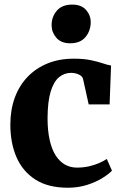

<svg xmlns="http://www.w3.org/2000/svg" viewBox="-20 -824 544 854"><path d="M282 11Q193.5 11 137 -25.5Q80.5 -62 53.2 -125.2Q26 -188.5 26 -269.5Q26 -335.5 45.8 -389.5Q65.5 -443.5 102.8 -482.2Q140 -521 191.8 -542Q243.5 -563 308 -563Q352 -563 383.2 -556.5Q414.5 -550 436.5 -542.5Q458.5 -535 474 -532.5L467.5 -359.5H374.5L349.5 -472Q347.5 -481.5 338.8 -487.8Q330 -494 318.8 -497Q307.5 -500 297 -500Q266 -500 242.5 -480.5Q219 -461 205.5 -417Q192 -373 191.5 -299Q191.5 -243.5 200.8 -202Q210 -160.5 227.2 -133.2Q244.5 -106 268.5 -92.2Q292.5 -78.5 322 -78.5Q350.5 -78.5 375 -84Q399.5 -89.5 419.8 -98.2Q440 -107 455 -117L478 -65Q465.5 -51 437 -33Q408.5 -15 368.8 -2Q329 11 282 11ZM291.5 -631.5Q251.5 -631.5 230.5 -656.2Q209.5 -681 209.5 -711.5Q209.5 -749.5 232.8 -776.5Q256 -803.5 301 -803.5H302Q342 -803.5 362.8 -779.8Q383.5 -756 383.5 -725.5Q383.5 -687.5 360.5 -659.5Q337.5 -631.5 292.5 -631.5Z"/></svg>

Font: Merriweather 36pt ExtraBold
Style: Regular
Weight: 800
Designer: Eben Sorkin
Foundry: Eben Sorkin
Version: Version 2.100